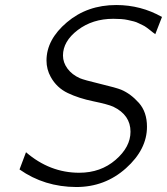

<svg xmlns="http://www.w3.org/2000/svg" viewBox="-20 -731 668 768"><path d="M58.1 -53.2 84 -122.1Q179.2 -40 296.9 -40Q382.8 -40 442.4 -91.6Q502 -143.1 502 -204.1Q502 -271 433.1 -304.2Q411.1 -314 353 -325.9Q294.9 -337.9 251 -358.9Q207 -379.9 183.1 -422.9Q166 -453.6 166 -488.8Q166 -572.8 247.6 -641.8Q329.1 -710.9 444.8 -710.9Q543.9 -710.9 627.9 -663.1L601.1 -594.2Q599.1 -595.2 590.6 -602.1Q582 -608.9 579.1 -611.3Q576.2 -613.8 567.1 -620.4Q558.1 -627 551.5 -629.9Q544.9 -632.8 534.9 -637.9Q524.9 -643.1 514.9 -645.5Q504.9 -647.9 491.9 -650.9Q479 -653.8 464.1 -654.8Q449.2 -655.8 433.1 -655.8Q350.1 -655.8 291 -610.8Q231.9 -565.9 231.9 -508.8Q231.9 -481 250 -456.5Q268.1 -432.1 299.8 -418Q315.9 -411.1 380.9 -395.5Q445.8 -379.9 464.8 -372.1Q502.9 -356 535.4 -319.6Q567.9 -283.2 567.9 -224.1Q567.9 -133.3 483.9 -58.1Q399.9 17.1 285.2 17.1Q157.2 16.6 58.1 -53.2Z"/></svg>

Font: CMU Bright
Style: Oblique
Weight: 500
Italic angle: -12°
Version: Version 0.7.0